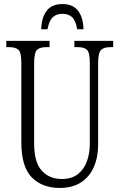

<svg xmlns="http://www.w3.org/2000/svg" viewBox="-20 -915 589 945"><path d="M273 10Q188 10 136.5 -42Q85 -94 85 -215V-607Q85 -656 71 -669.5Q57 -683 25 -683H11V-714H224V-683H208Q176 -683 162 -669.5Q148 -656 148 -603V-210Q148 -116 185.5 -75Q223 -34 284 -34Q333 -34 363.5 -58Q394 -82 408 -121.5Q422 -161 422 -205V-606Q422 -656 408.5 -669.5Q395 -683 362 -683H346V-714H537V-683H524Q491 -683 477 -669Q463 -655 463 -604V-203Q463 -142 442 -93.5Q421 -45 379 -17.5Q337 10 273 10ZM183 -771Q184 -827 209 -861Q234 -895 287 -895Q340 -895 365 -861Q390 -827 391 -771H360Q353 -813 335.5 -830Q318 -847 287 -847Q257 -847 239 -829.5Q221 -812 214 -771Z"/></svg>

Font: Noto Serif ExtraCondensed Light
Style: Regular
Weight: 300
Width: 2
Designer: Monotype Design Team
Foundry: Monotype Imaging Inc.
Version: Version 2.014; ttfautohint (v1.8.4.7-5d5b)